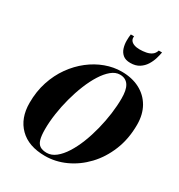

<svg xmlns="http://www.w3.org/2000/svg" viewBox="-232 -1165 1233 1326"><g transform="rotate(30 385.0 -502.0)"><path d="M325.5 10Q194.5 10 122.8 -61.5Q51 -133 51 -255Q51 -346 76.5 -423.8Q102 -501.5 146.2 -563.5Q190.5 -625.5 247.2 -669.5Q304 -713.5 367.8 -736.8Q431.5 -760 495.5 -760Q578 -760 639.8 -727.8Q701.5 -695.5 735.8 -636Q770 -576.5 770 -495Q770 -381.5 732.2 -288.8Q694.5 -196 631 -129.2Q567.5 -62.5 488.2 -26.2Q409 10 325.5 10ZM325.5 -14.5Q363 -14.5 397 -41.5Q431 -68.5 460.2 -114.8Q489.5 -161 512.8 -220Q536 -279 552.5 -344.5Q569 -410 577.8 -475.5Q586.5 -541 586.5 -599Q586.5 -630.5 581.8 -655.8Q577 -681 566.2 -698.8Q555.5 -716.5 538 -726.2Q520.5 -736 495.5 -736Q460.5 -736 427.8 -709Q395 -682 365.8 -635.8Q336.5 -589.5 312.5 -530.2Q288.5 -471 271 -405.5Q253.5 -340 244 -274.5Q234.5 -209 234.5 -151Q234.5 -99 243.2 -69.2Q252 -39.5 272 -27Q292 -14.5 325.5 -14.5ZM515 -841Q476.5 -841 455.2 -859Q434 -877 425.5 -904.5Q417 -932 417 -961.5Q417 -991 420.5 -1013.5H446.5Q443.5 -993.5 452.8 -980.5Q462 -967.5 480.5 -960.8Q499 -954 525 -954Q551 -954 575.5 -958.8Q600 -963.5 618 -976.2Q636 -989 643.5 -1013.5H669.5Q666 -991 657 -961.5Q648 -932 630.8 -904.5Q613.5 -877 585.2 -859Q557 -841 515 -841Z"/></g></svg>

Font: Bodoni Moda 9pt ExtraBold
Style: Italic
Weight: 800
Italic angle: -13°
Designer: Owen Earl
Foundry: indestructible type
Version: Version 2.004